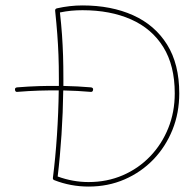

<svg xmlns="http://www.w3.org/2000/svg" viewBox="-20 -686 695 707"><path d="M35.2 -355.5Q34.2 -363.3 43 -364.3Q85 -367.7 123.3 -368.9Q161.6 -370.1 196.8 -369.6Q196.8 -382.8 196.8 -396Q196.8 -444.3 195.3 -483.2Q193.8 -522 190.9 -560.5Q188 -599.1 183.1 -646Q182.1 -653.3 189.5 -655.3Q236.8 -666 283.7 -666Q389.6 -666 470 -629.9Q550.3 -593.8 595.2 -522Q640.1 -450.2 640.1 -342.3Q640.1 -270 615 -207.8Q589.8 -145.5 544.7 -98.6Q499.5 -51.8 438.7 -25.4Q377.9 1 306.2 1Q240.2 1 180.2 -22.5Q173.8 -24.9 174.8 -31.2Q184.1 -104 189.7 -187.7Q195.3 -271.5 196.3 -353Q161.6 -353.5 123.5 -352.3Q85.4 -351.1 43.9 -347.7Q36.1 -346.7 35.2 -355.5ZM200.7 -640.1Q205.6 -595.7 208.3 -557.9Q210.9 -520 212.2 -481.7Q213.4 -443.4 213.4 -396Q213.4 -382.8 213.4 -369.6Q240.7 -369.1 266.1 -367.7Q291.5 -366.2 314.9 -364.3Q323.7 -363.3 322.8 -355.5Q321.8 -346.7 313.5 -347.7Q290 -349.6 265.1 -351.1Q240.2 -352.5 212.9 -353Q211.9 -272.5 206.5 -190.7Q201.2 -108.9 192.4 -36.1Q248.5 -15.6 306.2 -15.6Q374 -15.6 431.9 -40.5Q489.7 -65.4 532.7 -110.1Q575.7 -154.8 599.6 -214.1Q623.5 -273.4 623.5 -342.3Q623.5 -444.8 581.3 -512.7Q539.1 -580.6 462.6 -614.5Q386.2 -648.4 283.7 -648.4Q262.7 -648.4 242.2 -646.5Q221.7 -644.5 200.7 -640.1Z"/></svg>

Font: Mikhak-FD Thin
Style: Regular
Weight: 100
Designer: Amin Abedi
Version: Version 3.2